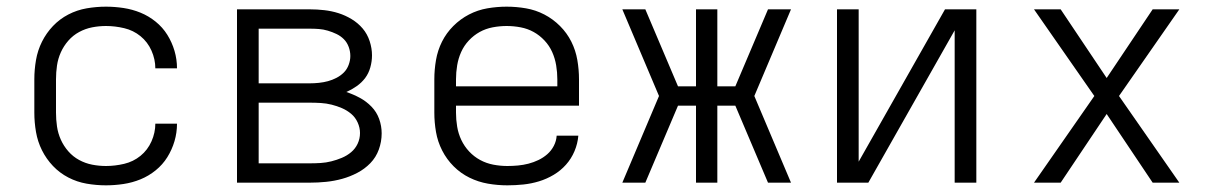

<svg xmlns="http://www.w3.org/2000/svg" viewBox="-20 -548 3640 576"><path d="M298 8Q269 8 240 3Q211 -2 185 -15.5Q159 -29 139 -50Q119 -71 106 -97Q93 -123 88 -152Q83 -181 83 -210V-310Q83 -339 88 -368Q93 -397 106 -423Q119 -449 139 -470Q159 -491 185 -504.5Q211 -518 240 -523Q269 -528 298 -528Q324 -528 350.5 -524Q377 -520 401.5 -510Q426 -500 447 -483Q468 -466 482 -443.5Q496 -421 503.5 -395.5Q511 -370 511 -343Q511 -343 511 -343Q511 -343 511 -343H446Q446 -343 446 -343Q446 -343 446 -343Q446 -370 434.5 -396Q423 -422 401.5 -439.5Q380 -457 352.5 -463.5Q325 -470 298 -470Q277 -470 256.5 -466Q236 -462 217.5 -452Q199 -442 185 -426Q171 -410 162.5 -391Q154 -372 151 -351.5Q148 -331 148 -310V-210Q148 -189 151 -168.5Q154 -148 162.5 -129Q171 -110 185 -94Q199 -78 217.5 -68Q236 -58 256.5 -54Q277 -50 298 -50Q325 -50 352.5 -56.5Q380 -63 401.5 -80.5Q423 -98 434.5 -124Q446 -150 446 -177Q446 -177 446 -177Q446 -177 446 -177H511Q511 -177 511 -177Q511 -177 511 -177Q511 -150 503.5 -124.5Q496 -99 482 -76.5Q468 -54 447 -37Q426 -20 401.5 -10Q377 0 350.5 4Q324 8 298 8Z M691 0V-520H909Q931 -520 953 -517.5Q975 -515 995.5 -508.5Q1016 -502 1035 -490.5Q1054 -479 1068 -462.5Q1082 -446 1089 -424.5Q1096 -403 1096 -382Q1096 -364 1091 -346Q1086 -328 1075.5 -314Q1065 -300 1050 -289.5Q1035 -279 1019 -272Q1040 -265 1059.5 -254.5Q1079 -244 1094.5 -228Q1110 -212 1117.5 -191Q1125 -170 1125 -148Q1125 -123 1116.5 -99.5Q1108 -76 1091 -58.5Q1074 -41 1052 -29.5Q1030 -18 1006.5 -11.5Q983 -5 958.5 -2.5Q934 0 909 0ZM756 -298H909Q923 -298 937 -299.5Q951 -301 964 -304.5Q977 -308 989.5 -314.5Q1002 -321 1011.5 -330.5Q1021 -340 1026 -353.5Q1031 -367 1031 -380Q1031 -394 1026 -407.5Q1021 -421 1011.5 -430.5Q1002 -440 989.5 -446Q977 -452 963.5 -456Q950 -460 936.5 -461Q923 -462 909 -462H756ZM756 -58H909Q926 -58 942 -59Q958 -60 974 -64Q990 -68 1005.5 -74.5Q1021 -81 1033.5 -91.5Q1046 -102 1053 -117Q1060 -132 1060 -149Q1060 -165 1053 -180.5Q1046 -196 1033.5 -206.5Q1021 -217 1006 -223.5Q991 -230 975 -234Q959 -238 942.5 -239Q926 -240 909 -240H756Z M1502 8Q1473 8 1444 3Q1415 -2 1388.5 -15Q1362 -28 1341 -49Q1320 -70 1306.5 -96.5Q1293 -123 1288 -152Q1283 -181 1283 -210V-310Q1283 -339 1288 -368Q1293 -397 1306 -423Q1319 -449 1340 -470Q1361 -491 1387 -504.5Q1413 -518 1442 -523Q1471 -528 1500 -528Q1529 -528 1558 -523Q1587 -518 1613 -504.5Q1639 -491 1660 -470Q1681 -449 1694 -423Q1707 -397 1712 -368Q1717 -339 1717 -310V-231H1348V-210Q1348 -189 1351.5 -168Q1355 -147 1364 -128Q1373 -109 1387.5 -93.5Q1402 -78 1420.5 -68Q1439 -58 1460 -54Q1481 -50 1502 -50Q1518 -50 1534 -51.5Q1550 -53 1565.5 -57Q1581 -61 1595.5 -68Q1610 -75 1622 -85.5Q1634 -96 1641.5 -110.5Q1649 -125 1650 -141H1715Q1713 -117 1703.5 -94.5Q1694 -72 1678 -54Q1662 -36 1641 -23.5Q1620 -11 1597 -4Q1574 3 1550 5.5Q1526 8 1502 8ZM1652 -289V-310Q1652 -331 1648.5 -352Q1645 -373 1636.5 -392Q1628 -411 1613.5 -426.5Q1599 -442 1581 -452Q1563 -462 1542 -466Q1521 -470 1500 -470Q1479 -470 1458 -466Q1437 -462 1419 -452Q1401 -442 1386.5 -426.5Q1372 -411 1363.5 -392Q1355 -373 1351.5 -352Q1348 -331 1348 -310V-289Z M2068 0V-231H2014L1916 0H1847L1957 -260L1847 -520H1916L2014 -289H2068V-520H2132V-289H2186L2284 -520H2353L2243 -260L2353 0H2284L2186 -231H2132V0Z M2491 0V-520H2556V-63L2815 -520H2909V0H2844V-457L2585 0Z M3082 0 3263 -260 3082 -520H3162L3300 -314L3438 -520H3518L3337 -260L3518 0H3438L3300 -206L3162 0Z"/></svg>

Font: Iosevka SS04 Light Extended
Style: Regular
Weight: 300
Width: 7
Monospace: yes
Designer: Belleve Invis
Foundry: Belleve Invis
Version: Version 19.0.0; ttfautohint (v1.8.4)